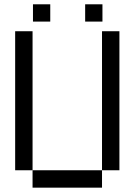

<svg xmlns="http://www.w3.org/2000/svg" viewBox="-20 -864 620 884"><path d="M129.9 -80.1H49.8V-720.2H129.9ZM449.7 0H129.9V-80.1H449.7ZM529.8 -80.1H449.7V-720.2H529.8ZM211.4 -764.6H131.8V-844.2H211.4ZM451.7 -764.6H372.1V-844.2H451.7Z"/></svg>

Font: W95FA
Style: Regular
Weight: 400
Designer: FontsArena.com
Foundry: Alina Sava
Version: Version 1.002;Fontself Maker 3.4.0